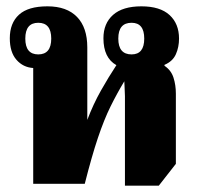

<svg xmlns="http://www.w3.org/2000/svg" viewBox="-20 -581 633 607"><path d="M375 6V-277Q375 -289 374 -302.5Q373 -316 373 -324Q350 -286 329.5 -244.5Q309 -203 289.5 -145Q270 -87 248 0H85V-366Q53 -368 32 -392Q11 -416 11 -460Q11 -508 40 -534.5Q69 -561 130 -561Q191 -561 223.5 -527.5Q256 -494 256 -431V-202Q275 -252 299 -294.5Q323 -337 348 -375Q307 -398 307 -460Q307 -507 337.5 -534Q368 -561 427 -561Q486 -561 516 -533.5Q546 -506 546 -459Q546 -432 536 -409.5Q526 -387 500 -376V-373Q521 -359 528.5 -335.5Q536 -312 536 -285V-63L482 6ZM101 -409Q142 -409 142 -459Q142 -509 101 -509Q60 -509 60 -459Q60 -409 101 -409ZM396 -409Q436 -409 436 -459Q436 -509 396 -509Q354 -509 354 -459Q354 -409 396 -409Z"/></svg>

Font: Noto Serif Thai Condensed Black
Style: Regular
Weight: 900
Width: 3
Designer: Monotype Design Team
Foundry: Monotype Imaging Inc.
Version: Version 2.002; ttfautohint (v1.8.4.7-5d5b)